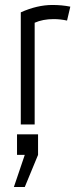

<svg xmlns="http://www.w3.org/2000/svg" viewBox="-20 -503 340 776"><path d="M251 -419.9Q223.6 -425.8 196.8 -425.8Q153.3 -425.8 120.1 -411.1V0H64V-453.1Q130.4 -482.9 191.9 -482.9Q230.5 -482.9 264.2 -476.1ZM36.1 252.9 80.1 123H48.8V40H133.8V123L80.1 252.9Z"/></svg>

Font: Kreadon Light
Style: Regular
Weight: 300
Designer: kohakuno
Foundry: StudioGnu
Version: Version 1.000;Glyphs 3.1.2 (3151)